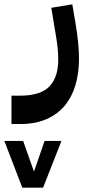

<svg xmlns="http://www.w3.org/2000/svg" viewBox="-113 -333 422 887"><path d="M-60 109H-21Q75 109 116 65.5Q157 22 156 -61Q156 -86 153 -113.5Q150 -141 145 -170L124 -297L221 -313L236 -225Q244 -177 248 -136Q252 -95 252 -64Q252 3 236 58.5Q220 114 186.5 154.5Q153 195 101.5 217.5Q50 240 -20 240H-60ZM-93 318H-6L43 457H45L93 318H171L86 534H-10Z"/></svg>

Font: IBM Plex Arabic SemiBold
Style: Regular
Weight: 600
Designer: Mike Abbink, Paul van der Laan, Pieter van Rosmalen, Wael Morcos, Khajak Apelian
Foundry: Bold Monday
Version: Version 1.0